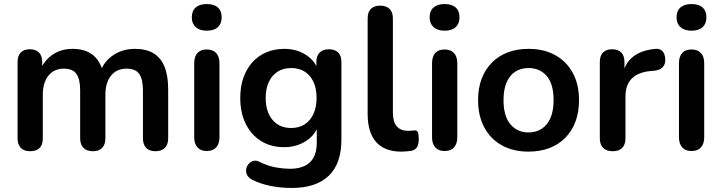

<svg xmlns="http://www.w3.org/2000/svg" viewBox="-20 -741 3573 951"><path d="M129 8Q99 8 83 -8.5Q67 -25 67 -56V-434Q67 -465 83 -481Q99 -497 128 -497Q157 -497 173 -481Q189 -465 189 -434V-361L178 -391Q198 -441 240 -470Q282 -499 340 -499Q399 -499 437 -471Q475 -443 490 -385H476Q496 -438 542 -468.5Q588 -499 648 -499Q704 -499 740.5 -477Q777 -455 795 -410.5Q813 -366 813 -298V-56Q813 -25 796.5 -8.5Q780 8 750 8Q720 8 704 -8.5Q688 -25 688 -56V-293Q688 -349 669.5 -375Q651 -401 607 -401Q558 -401 530 -366.5Q502 -332 502 -271V-56Q502 -25 486 -8.5Q470 8 440 8Q410 8 393.5 -8.5Q377 -25 377 -56V-293Q377 -349 358.5 -375Q340 -401 297 -401Q248 -401 220 -366.5Q192 -332 192 -271V-56Q192 8 129 8Z M1004 7Q974 7 958 -11Q942 -29 942 -61V-428Q942 -461 958 -478.5Q974 -496 1004 -496Q1034 -496 1050.5 -478.5Q1067 -461 1067 -428V-61Q1067 -29 1051 -11Q1035 7 1004 7ZM1004 -589Q969 -589 949.5 -606.5Q930 -624 930 -655Q930 -687 949.5 -704Q969 -721 1004 -721Q1040 -721 1059 -704Q1078 -687 1078 -655Q1078 -624 1059 -606.5Q1040 -589 1004 -589Z M1425 190Q1371 190 1320.5 180Q1270 170 1229 149Q1210 139 1203.5 125Q1197 111 1199.5 96.5Q1202 82 1211.5 71Q1221 60 1235 56Q1249 52 1264 60Q1308 82 1347.5 88.5Q1387 95 1415 95Q1482 95 1515.5 62.5Q1549 30 1549 -34V-124H1558Q1543 -73 1495.5 -42.5Q1448 -12 1388 -12Q1322 -12 1273 -42.5Q1224 -73 1197 -128Q1170 -183 1170 -256Q1170 -311 1185.5 -355.5Q1201 -400 1229.5 -432Q1258 -464 1298.5 -481.5Q1339 -499 1388 -499Q1450 -499 1496.5 -468.5Q1543 -438 1557 -388L1547 -363V-434Q1547 -465 1563.5 -481Q1580 -497 1609 -497Q1639 -497 1655 -481Q1671 -465 1671 -434V-49Q1671 70 1608 130Q1545 190 1425 190ZM1422 -107Q1461 -107 1489 -125Q1517 -143 1532.5 -176.5Q1548 -210 1548 -256Q1548 -325 1514 -364.5Q1480 -404 1422 -404Q1383 -404 1355 -386Q1327 -368 1311.5 -335Q1296 -302 1296 -256Q1296 -187 1330 -147Q1364 -107 1422 -107Z M1968 10Q1885 10 1843 -37.5Q1801 -85 1801 -177V-650Q1801 -681 1817 -697Q1833 -713 1863 -713Q1893 -713 1909.5 -697Q1926 -681 1926 -650V-183Q1926 -137 1945.5 -115Q1965 -93 2001 -93Q2009 -93 2016 -93.5Q2023 -94 2030 -95Q2044 -97 2049 -87.5Q2054 -78 2054 -49Q2054 -24 2044 -10Q2034 4 2011 7Q2001 8 1990 9Q1979 10 1968 10Z M2182 7Q2152 7 2136 -11Q2120 -29 2120 -61V-428Q2120 -461 2136 -478.5Q2152 -496 2182 -496Q2212 -496 2228.5 -478.5Q2245 -461 2245 -428V-61Q2245 -29 2229 -11Q2213 7 2182 7ZM2182 -589Q2147 -589 2127.5 -606.5Q2108 -624 2108 -655Q2108 -687 2127.5 -704Q2147 -721 2182 -721Q2218 -721 2237 -704Q2256 -687 2256 -655Q2256 -624 2237 -606.5Q2218 -589 2182 -589Z M2598 10Q2522 10 2466 -21Q2410 -52 2379 -109.5Q2348 -167 2348 -245Q2348 -304 2365.5 -350.5Q2383 -397 2416 -430.5Q2449 -464 2495 -481.5Q2541 -499 2598 -499Q2674 -499 2730 -468Q2786 -437 2817 -380Q2848 -323 2848 -245Q2848 -186 2830.5 -139Q2813 -92 2780 -58.5Q2747 -25 2701 -7.5Q2655 10 2598 10ZM2598 -85Q2635 -85 2663 -103Q2691 -121 2706.5 -156.5Q2722 -192 2722 -245Q2722 -325 2688 -364.5Q2654 -404 2598 -404Q2561 -404 2533 -386.5Q2505 -369 2489.5 -333.5Q2474 -298 2474 -245Q2474 -166 2508 -125.5Q2542 -85 2598 -85Z M3015 8Q2984 8 2967.5 -8.5Q2951 -25 2951 -56V-434Q2951 -465 2967 -481Q2983 -497 3012 -497Q3041 -497 3057 -481Q3073 -465 3073 -434V-371H3063Q3077 -431 3118 -462Q3159 -493 3227 -499Q3248 -501 3260.5 -488.5Q3273 -476 3275 -450Q3277 -425 3263.5 -409.5Q3250 -394 3223 -391L3201 -389Q3140 -383 3109 -351.5Q3078 -320 3078 -263V-56Q3078 -25 3062 -8.5Q3046 8 3015 8Z M3405 7Q3375 7 3359 -11Q3343 -29 3343 -61V-428Q3343 -461 3359 -478.5Q3375 -496 3405 -496Q3435 -496 3451.5 -478.5Q3468 -461 3468 -428V-61Q3468 -29 3452 -11Q3436 7 3405 7ZM3405 -589Q3370 -589 3350.5 -606.5Q3331 -624 3331 -655Q3331 -687 3350.5 -704Q3370 -721 3405 -721Q3441 -721 3460 -704Q3479 -687 3479 -655Q3479 -624 3460 -606.5Q3441 -589 3405 -589Z"/></svg>

Font: Nunito ExtraLight
Style: Regular
Weight: 200
Designer: Vernon Adams
Foundry: Vernon Adams
Version: Version 3.602